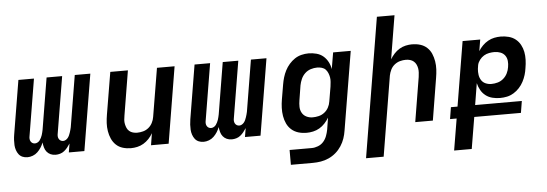

<svg xmlns="http://www.w3.org/2000/svg" viewBox="-56 -912 3712 1303"><g transform="rotate(-5 1800.0 -260.0)"><path d="M293 8Q274 8 258.5 1Q243 -6 232.5 -19Q222 -32 217.5 -49Q213 -66 211 -83Q205 -66 194.5 -49.5Q184 -33 170 -19.5Q156 -6 137.5 1Q119 8 101 8Q83 8 67.5 1.5Q52 -5 42 -18Q32 -31 26.5 -47.5Q21 -64 20 -81Q19 -98 20 -116Q21 -134 24 -152L85 -520H191L127 -134Q125 -125 125.5 -115.5Q126 -106 130.5 -98Q135 -90 142.5 -85.5Q150 -81 160 -81Q169 -81 178 -86Q187 -91 192.5 -98.5Q198 -106 202.5 -115Q207 -124 210 -133Q213 -142 215 -151Q217 -160 219 -169L277 -520H383L319 -134Q317 -125 317.5 -115.5Q318 -106 322.5 -98Q327 -90 334.5 -85.5Q342 -81 352 -81Q361 -81 369.5 -86Q378 -91 384 -98.5Q390 -106 394 -115Q398 -124 401 -133Q404 -142 406.5 -151Q409 -160 411 -169L469 -520H575L489 0H383L393 -60Q384 -46 374 -33.5Q364 -21 351.5 -11Q339 -1 323.5 3.5Q308 8 293 8Z M806 8Q777 8 750.5 0Q724 -8 705 -26Q686 -44 675 -68.5Q664 -93 659.5 -120.5Q655 -148 656.5 -176Q658 -204 663 -233L711 -520H831L781 -217Q778 -202 777 -187Q776 -172 779 -158Q782 -144 787.5 -131.5Q793 -119 803.5 -110Q814 -101 828 -97Q842 -93 857 -93Q877 -93 897.5 -98.5Q918 -104 934.5 -117.5Q951 -131 961 -150.5Q971 -170 974 -190L1029 -520H1149L1063 0H943L956 -81Q945 -61 928.5 -43.5Q912 -26 892 -14Q872 -2 849.5 3Q827 8 806 8Z M1493 8Q1474 8 1458.5 1Q1443 -6 1432.5 -19Q1422 -32 1417.5 -49Q1413 -66 1411 -83Q1405 -66 1394.5 -49.5Q1384 -33 1370 -19.5Q1356 -6 1337.5 1Q1319 8 1301 8Q1283 8 1267.5 1.5Q1252 -5 1242 -18Q1232 -31 1226.5 -47.5Q1221 -64 1220 -81Q1219 -98 1220 -116Q1221 -134 1224 -152L1285 -520H1391L1327 -134Q1325 -125 1325.5 -115.5Q1326 -106 1330.5 -98Q1335 -90 1342.5 -85.5Q1350 -81 1360 -81Q1369 -81 1378 -86Q1387 -91 1392.5 -98.5Q1398 -106 1402.5 -115Q1407 -124 1410 -133Q1413 -142 1415 -151Q1417 -160 1419 -169L1477 -520H1583L1519 -134Q1517 -125 1517.5 -115.5Q1518 -106 1522.5 -98Q1527 -90 1534.5 -85.5Q1542 -81 1552 -81Q1561 -81 1569.5 -86Q1578 -91 1584 -98.5Q1590 -106 1594 -115Q1598 -124 1601 -133Q1604 -142 1606.5 -151Q1609 -160 1611 -169L1669 -520H1775L1689 0H1583L1593 -60Q1584 -46 1574 -33.5Q1564 -21 1551.5 -11Q1539 -1 1523.5 3.5Q1508 8 1493 8Z M1877 215V114H2028Q2049 114 2071 105.5Q2093 97 2108 80Q2123 63 2131 41.5Q2139 20 2143 -1L2156 -82Q2144 -62 2127.5 -44Q2111 -26 2090.5 -14Q2070 -2 2047 3Q2024 8 2002 8Q1973 8 1946.5 0Q1920 -8 1900 -25.5Q1880 -43 1868.5 -67.5Q1857 -92 1852.5 -119.5Q1848 -147 1849 -175.5Q1850 -204 1855 -233L1872 -333Q1876 -357 1883 -380.5Q1890 -404 1901.5 -426.5Q1913 -449 1930 -468.5Q1947 -488 1968 -502Q1989 -516 2013.5 -522Q2038 -528 2062 -528Q2089 -528 2115.5 -521Q2142 -514 2161.5 -497.5Q2181 -481 2193.5 -457.5Q2206 -434 2210 -408L2229 -520H2349L2260 15Q2256 42 2247 68.5Q2238 95 2222 119.5Q2206 144 2184 163Q2162 182 2135.5 194Q2109 206 2081.5 210.5Q2054 215 2027 215ZM2053 -93Q2073 -93 2094 -98Q2115 -103 2132.5 -116.5Q2150 -130 2160.5 -149.5Q2171 -169 2174 -190L2191 -290Q2193 -306 2194.5 -322Q2196 -338 2193.5 -353Q2191 -368 2185 -382.5Q2179 -397 2169 -407.5Q2159 -418 2143.5 -422.5Q2128 -427 2112 -427Q2090 -427 2068 -420Q2046 -413 2029 -397Q2012 -381 2002.5 -359.5Q1993 -338 1989 -317L1973 -217Q1969 -194 1969.5 -171.5Q1970 -149 1980.5 -130.5Q1991 -112 2010.5 -102.5Q2030 -93 2053 -93Z M2389 215 2546 -735H2666L2617 -439Q2629 -459 2645 -476.5Q2661 -494 2681 -506Q2701 -518 2723.5 -523Q2746 -528 2767 -528Q2796 -528 2822.5 -520Q2849 -512 2868.5 -494Q2888 -476 2898.5 -451.5Q2909 -427 2913.5 -399.5Q2918 -372 2916.5 -344Q2915 -316 2910 -287L2863 0H2743L2793 -303Q2795 -318 2796 -333Q2797 -348 2794.5 -362Q2792 -376 2786 -388.5Q2780 -401 2769.5 -410Q2759 -419 2745 -423Q2731 -427 2716 -427Q2696 -427 2676 -421.5Q2656 -416 2639 -402.5Q2622 -389 2612.5 -369.5Q2603 -350 2599 -330L2509 215Z M2989 215 3025 0H2980L2993 -80H3038L3111 -520H3231L3218 -442Q3230 -462 3247 -479Q3264 -496 3284.5 -507.5Q3305 -519 3327 -523.5Q3349 -528 3371 -528Q3399 -528 3425.5 -521Q3452 -514 3472 -498Q3492 -482 3504.5 -459Q3517 -436 3522 -410Q3527 -384 3526 -356Q3525 -328 3520 -300Q3517 -277 3510 -254Q3503 -231 3491.5 -209Q3480 -187 3462.5 -168Q3445 -149 3423.5 -136Q3402 -123 3378.5 -118Q3355 -113 3331 -113Q3304 -113 3278.5 -119.5Q3253 -126 3233 -141.5Q3213 -157 3200.5 -179.5Q3188 -202 3182 -227L3158 -80H3476L3463 0H3145L3109 215ZM3281 -213Q3302 -213 3323.5 -219Q3345 -225 3362.5 -240Q3380 -255 3390 -275.5Q3400 -296 3403 -317Q3407 -338 3405 -359Q3403 -380 3391.5 -396Q3380 -412 3360.5 -419.5Q3341 -427 3320 -427Q3302 -427 3283 -423.5Q3264 -420 3247.5 -410Q3231 -400 3218.5 -383.5Q3206 -367 3202 -349L3198 -323Q3196 -302 3199 -282Q3202 -262 3212.5 -245.5Q3223 -229 3241.5 -221Q3260 -213 3281 -213Z"/></g></svg>

Font: Iosevka Extended
Style: Bold Italic
Weight: 700
Width: 7
Italic angle: -9°
Monospace: yes
Designer: Belleve Invis
Foundry: Belleve Invis
Version: Version 32.5.0; ttfautohint (v1.8.4)